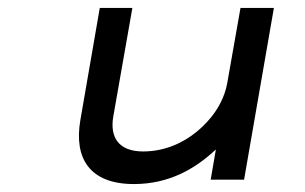

<svg xmlns="http://www.w3.org/2000/svg" viewBox="-20 -452 768 483"><path d="M182 -149C166 -54 205 11 317 11C406 11 472 -28 523 -76L510 0H594L669 -432H585L552 -245C543 -192 510 -149 474 -120C441 -93 395 -71 340 -71C278 -71 256 -107 265 -159L313 -432H231Z"/></svg>

Font: Charger Monospace
Style: Regular
Weight: 400
Designer: Jasper
Foundry: Cannot Into Space Fonts
Version: Version 0.980